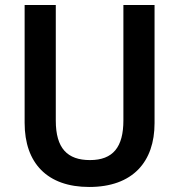

<svg xmlns="http://www.w3.org/2000/svg" viewBox="-20 -734 713 764"><path d="M595 -244V-714H471V-255C471 -149 430 -97 338 -97C248 -97 202 -144 202 -254V-714H78V-245C78 -85 168 10 335 10C509 10 595 -91 595 -244Z"/></svg>

Font: Noto Sans Devanagari UI SemiCondensed SemiBold
Style: Regular
Weight: 600
Width: 4
Designer: Jelle Bosma - Monotype Design Team
Foundry: Monotype Imaging Inc.
Version: Version 2.004